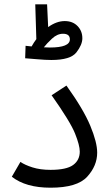

<svg xmlns="http://www.w3.org/2000/svg" viewBox="-20 -867 517 893"><path d="M35 -45Q100 6 215 6Q339 6 385.5 -45Q432 -96 432 -157Q432 -205 400 -282Q368 -359 289 -469L220 -424Q307 -301 329 -246Q351 -191 351 -162Q351 -122 320 -99.5Q289 -77 215 -77Q167 -77 131 -88.5Q95 -100 75 -114ZM363 -689Q363 -723 340.5 -746Q318 -769 281 -769Q243 -769 204 -741L199 -847H144L149 -685Q137 -669 127 -651Q113 -652 99 -654L97 -596Q113 -595 152.5 -591.5Q192 -588 219 -588Q308 -588 335.5 -623.5Q363 -659 363 -689ZM273 -710Q305 -710 305 -684Q305 -646 212 -646Q200 -646 184 -647Q197 -664 221.5 -687Q246 -710 273 -710Z"/></svg>

Font: Noto Sans Arabic
Style: Regular
Weight: 400
Designer: Nadine Chahine - Monotype Design Team
Foundry: Monotype Imaging Inc.
Version: Version 1.902